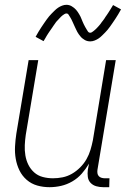

<svg xmlns="http://www.w3.org/2000/svg" viewBox="-20 -770 540 798"><path d="M186 8Q159 8 134.5 1Q110 -6 91 -22.5Q72 -39 61 -61.5Q50 -84 45.5 -109.5Q41 -135 42.5 -162Q44 -189 48 -215L99 -520H139L87 -209Q84 -188 83 -166.5Q82 -145 85.5 -124Q89 -103 98 -85Q107 -67 122 -53.5Q137 -40 157.5 -34.5Q178 -29 200 -29Q220 -29 240 -33Q260 -37 278.5 -47.5Q297 -58 313 -74Q329 -90 339.5 -108.5Q350 -127 356 -147Q362 -167 366 -187L421 -520H461L385 -64Q384 -57 385 -50Q386 -43 390.5 -38Q395 -33 402 -31Q409 -29 416 -29H435L434 8H409Q394 8 380 4Q366 0 356.5 -10Q347 -20 345 -34.5Q343 -49 345 -64L350 -90Q337 -68 320 -48.5Q303 -29 280.5 -16Q258 -3 234 2.5Q210 8 186 8ZM355 -598Q349 -598 343 -599.5Q337 -601 332 -604Q327 -607 322.5 -610.5Q318 -614 314.5 -618.5Q311 -623 307.5 -627.5Q304 -632 301.5 -637Q299 -642 296.5 -647Q294 -652 291.5 -657.5Q289 -663 286.5 -668.5Q284 -674 281.5 -679.5Q279 -685 276.5 -690Q274 -695 271 -699.5Q268 -704 265 -709Q262 -714 256 -714Q252 -714 248 -711.5Q244 -709 240.5 -706.5Q237 -704 233.5 -700.5Q230 -697 226 -692.5Q222 -688 220.5 -686.5Q219 -685 216.5 -682.5Q214 -680 212 -677Q210 -674 207.5 -670.5Q205 -667 202.5 -663.5Q200 -660 197.5 -656Q195 -652 192 -648Q189 -644 186 -639.5Q183 -635 180 -630.5Q177 -626 174 -621Q171 -616 168 -610.5Q165 -605 161 -599L128 -617Q134 -628 140 -638Q146 -648 152 -657Q158 -666 163.5 -674Q169 -682 174 -689Q179 -696 184 -702Q189 -708 194 -713Q199 -718 206.5 -725.5Q214 -733 221.5 -738Q229 -743 238 -746.5Q247 -750 256 -750Q262 -750 267.5 -748.5Q273 -747 278 -744Q283 -741 287.5 -737.5Q292 -734 296 -729.5Q300 -725 303 -720.5Q306 -716 309 -711Q312 -706 314.5 -701Q317 -696 319 -690.5Q321 -685 323.5 -679.5Q326 -674 328.5 -668.5Q331 -663 334 -658Q337 -653 339.5 -648.5Q342 -644 345.5 -639Q349 -634 355 -634Q359 -634 362.5 -636.5Q366 -639 369.5 -641.5Q373 -644 376.5 -647.5Q380 -651 384.5 -655.5Q389 -660 390 -661.5Q391 -663 393.5 -665.5Q396 -668 398 -671Q400 -674 402.5 -677.5Q405 -681 408 -684.5Q411 -688 413.5 -692Q416 -696 418.5 -700Q421 -704 424.5 -708.5Q428 -713 430.5 -717.5Q433 -722 436.5 -727Q440 -732 443 -737.5Q446 -743 450 -749L483 -731Q477 -720 471 -710Q465 -700 459 -691Q453 -682 447.5 -674Q442 -666 437 -659Q432 -652 427 -646Q422 -640 417 -635Q412 -630 404.5 -622.5Q397 -615 389.5 -610Q382 -605 373 -601.5Q364 -598 355 -598Z"/></svg>

Font: Iosevka Term Curly Extralight
Style: Italic
Weight: 200
Italic angle: -9°
Designer: Belleve Invis
Foundry: Belleve Invis
Version: Version 32.3.0